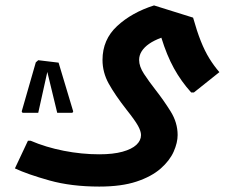

<svg xmlns="http://www.w3.org/2000/svg" viewBox="-20 -476 874 708"><path d="M346 212Q243 212 162.5 189.5Q82 167 35 145L83 43H93Q149 67 215 80Q281 93 346 93Q397 93 431.5 83.5Q466 74 483 58Q500 42 500 22Q500 8 489 -12Q478 -32 447 -71Q404 -126 381 -167.5Q358 -209 358 -255Q358 -330 412 -380Q466 -430 548 -456L692 -411Q706 -361 720.5 -324.5Q735 -288 752 -260.5Q769 -233 789 -210L695 -135H685Q648 -176 621.5 -224Q595 -272 575 -337Q548 -327 530 -314.5Q512 -302 502.5 -287Q493 -272 493 -255Q493 -231 511 -203.5Q529 -176 554 -144Q583 -107 609 -65.5Q635 -24 635 22Q635 50 620.5 83Q606 116 572.5 145.5Q539 175 483.5 193.5Q428 212 346 212ZM121 -254 196 -245 250 -65 247 -60H191L152 -221L157 -222L121 -60H63L60 -65L112 -246Z"/></svg>

Font: Fustat ExtraBold
Style: Regular
Weight: 800
Designer: Mohamed Gaber, Khaled Hosny, Laura Garcia Mut
Foundry: Kief Type Foundry, Alif Type Foundry, Hard Type Foundry
Version: Version 1.007